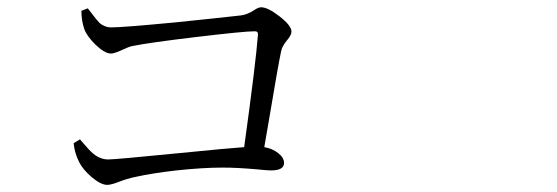

<svg xmlns="http://www.w3.org/2000/svg" viewBox="-20 -609 1540 531"><path d="M276.4 -97.7Q258.8 -97.7 232.4 -120.1Q209 -140.6 199.2 -160.2Q186.5 -184.6 183.6 -212.9L201.2 -223.6Q203.1 -221.7 207 -216.8Q226.6 -193.4 238.3 -183.6Q257.8 -168 279.3 -168Q298.8 -168 475.6 -185.5Q612.3 -199.2 655.3 -202.1Q687.5 -435.5 693.4 -512.7Q694.3 -522.5 684.6 -522.5Q655.3 -522.5 523.9 -506.8Q392.6 -491.2 344.7 -481.4Q335.9 -479.5 317.4 -470.7Q295.9 -460.9 287.1 -460.9Q269.5 -460.9 243.2 -486.3Q219.7 -509.8 212.9 -529.3Q205.1 -552.7 205.1 -579.1L222.7 -585.9Q226.6 -581.1 233.4 -572.3Q248 -552.7 255.9 -544.9Q270.5 -533.2 287.1 -533.2Q318.4 -533.2 462.9 -546.9Q586.9 -559.6 646.5 -566.4Q663.1 -568.4 681.6 -580.1Q694.3 -588.9 702.1 -588.9Q720.7 -588.9 753.4 -563.5Q786.1 -538.1 786.1 -521.5Q786.1 -511.7 773.4 -497.1Q760.7 -481.4 757.8 -468.8Q750 -433.6 719.7 -252.9Q713.9 -218.8 710.9 -202.1Q733.4 -198.2 749.5 -185.5Q765.6 -172.9 765.6 -158.2Q765.6 -137.7 729.5 -137.7Q718.8 -137.7 691.4 -140.6Q636.7 -145.5 595.7 -145.5Q541 -145.5 467.8 -137.7Q400.4 -129.9 356.4 -120.1Q331.1 -115.2 304.7 -104.5Q286.1 -97.7 276.4 -97.7Z"/></svg>

Font: Bpmf GenRyu Min R
Style: R
Weight: 400
Foundry: But Ko
Version: Version 1.320